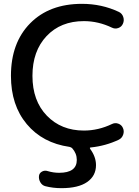

<svg xmlns="http://www.w3.org/2000/svg" viewBox="-20 -760 726 1000"><path d="M342 5Q202 -15 119.5 -113.5Q37 -212 37 -365Q37 -537 137 -638.5Q237 -740 407 -740Q510 -740 599 -698Q616 -690 622 -671.5Q628 -653 620 -636Q613 -620 596 -614Q579 -608 563 -616Q492 -650 417 -650Q296 -650 222.5 -572Q149 -494 149 -365Q149 -235 224 -157.5Q299 -80 417 -80Q492 -80 563 -114Q579 -122 596 -116Q613 -110 620 -94Q628 -77 621.5 -58.5Q615 -40 598 -32Q530 0 453 8Q445 8 450 16Q480 57 480 100Q480 156 434 188Q388 220 300 220Q256 220 217 210Q200 206 190.5 190Q181 174 183 156Q185 141 199 133.5Q213 126 228 131Q258 140 288 140Q380 140 380 73Q380 39 356 12Q351 7 342 5Z"/></svg>

Font: Rounded Mplus 1c Medium
Style: Regular
Weight: 500
Version: Version 1.059.20150529